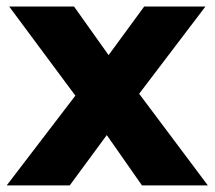

<svg xmlns="http://www.w3.org/2000/svg" viewBox="-20 -560 648 580"><path d="M246.3 -321.6 242.6 -224 7.7 -540.3H203.6L342.8 -344.7L269.7 -341.2L415.6 -540.3H600.6L364.2 -229.2L364.7 -324.4L607.8 0H408.8L263.3 -208.1L336.6 -198.2L190.7 0H0.3Z"/></svg>

Font: iiserrat Thin
Style: Regular
Weight: 100
Designer: Akira Ohta
Foundry: Akira Ohta
Version: Version 1.200;Glyphs 3.3.1 (3343)